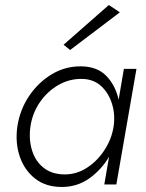

<svg xmlns="http://www.w3.org/2000/svg" viewBox="-20 -734 581 764"><path d="M49 -230Q40 -166 58.5 -111.5Q77 -57 119.5 -23.5Q162 10 226 10Q287 10 335 -24Q383 -58 414 -110L395 0H443L523 -460H473L452 -337Q440 -393 404 -431Q368 -469 304 -470Q240 -471 186 -438.5Q132 -406 95.5 -351.5Q59 -297 49 -230ZM101 -230Q109 -284 138.5 -327Q168 -370 212 -395.5Q256 -421 307 -420Q353 -419 383 -391Q413 -363 426 -320Q439 -277 432 -230Q424 -180 395.5 -136.5Q367 -93 326 -66.5Q285 -40 238 -40Q187 -40 154 -66Q121 -92 107.5 -135.5Q94 -179 101 -230ZM457 -685 413 -714 233 -556 259 -535Z"/></svg>

Font: Jost* 300 Light Italic
Style: Italic
Weight: 300
Italic angle: -10°
Version: Version 3.200; ttfautohint (v0.97) -l 8 -r 50 -G 200 -x 14 -